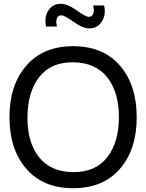

<svg xmlns="http://www.w3.org/2000/svg" viewBox="-20 -979 772 1014"><path d="M451 -829Q417 -829 369 -863.5Q321 -898 304 -898Q286 -898 280 -881.5Q274 -865 281 -839H223Q213 -890 236 -924.5Q259 -959 301 -959Q336 -959 384.5 -924.5Q433 -890 449 -890Q466 -890 472.5 -907Q479 -924 472 -950H530Q541 -900 517.5 -864.5Q494 -829 451 -829ZM366 15Q208 15 119 -87.5Q30 -190 30 -360Q30 -530 119 -632.5Q208 -735 366 -735Q525 -735 613.5 -632.5Q702 -530 702 -360Q702 -190 613.5 -87.5Q525 15 366 15ZM366 -650Q249 -651 187.5 -572.5Q126 -494 125 -360Q124 -227 186 -149Q248 -71 366 -70Q484 -69 546 -148Q608 -227 608 -360Q608 -493 546 -571Q484 -649 366 -650Z"/></svg>

Font: Manrope Medium
Style: Medium
Weight: 500
Designer: Mikhail Sharanda
Foundry: Mikhail Sharanda
Version: Version 4.000;hotconv 1.0.109;makeotfexe 2.5.65596